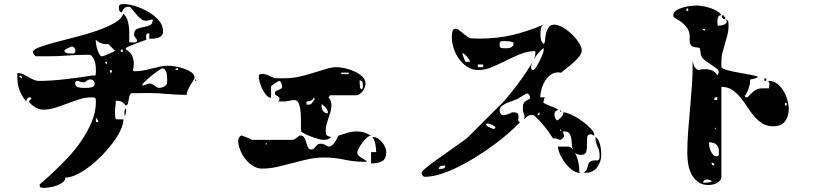

<svg xmlns="http://www.w3.org/2000/svg" viewBox="-20 -834 4040 935"><path d="M636 -487Q657 -487 678 -491Q699 -495 720 -500.5Q741 -506 761.5 -510Q782 -514 803 -514Q813 -514 833.5 -510.5Q854 -507 875 -500Q896 -493 911.5 -482.5Q927 -472 927 -457Q927 -451 921 -441.5Q915 -432 908 -420.5Q901 -409 895 -396.5Q889 -384 889 -372Q841 -372 794.5 -376.5Q748 -381 700 -381L620 -380Q612 -375 610 -366Q608 -357 606.5 -348Q605 -339 603 -331Q601 -323 593 -320Q582 -334 571.5 -339Q561 -344 544 -344Q544 -328 542 -317Q540 -306 540 -290Q540 -289 540 -283Q540 -277 540.5 -270.5Q541 -264 542.5 -258.5Q544 -253 547 -253H581Q581 -230 567 -200Q553 -170 529.5 -138.5Q506 -107 476 -76.5Q446 -46 414.5 -22Q383 2 352.5 16.5Q322 31 298 31Q298 44 286 53.5Q274 63 257.5 69Q241 75 223 78Q205 81 193 81Q184 81 178.5 79Q173 77 173 66Q173 63 193.5 46Q214 29 244 0.5Q274 -28 310 -66Q346 -104 376 -148Q406 -192 426.5 -240.5Q447 -289 447 -338Q447 -351 444.5 -355.5Q442 -360 428 -360Q396 -360 366.5 -350.5Q337 -341 308 -330Q279 -319 249.5 -309.5Q220 -300 190 -300Q171 -300 150.5 -312.5Q130 -325 120 -340L133 -353Q131 -359 127 -360H123Q117 -360 112.5 -352.5Q108 -345 107 -340Q93 -358 85 -373Q77 -388 72 -403.5Q67 -419 65.5 -436.5Q64 -454 64 -478Q81 -478 93.5 -472Q106 -466 118 -459Q130 -452 143 -446Q156 -440 173 -440Q203 -440 237 -442.5Q271 -445 304.5 -449Q338 -453 371 -457.5Q404 -462 433 -467Q445 -463 446 -471.5Q447 -480 447 -485Q447 -494 446.5 -506Q446 -518 443 -529.5Q440 -541 434.5 -551Q429 -561 420 -567H393Q350 -567 307.5 -563.5Q265 -560 220 -560H153Q150 -563 145 -569.5Q140 -576 140 -580Q140 -592 170.5 -603.5Q201 -615 247.5 -627.5Q294 -640 349.5 -654Q405 -668 453.5 -685Q502 -702 537.5 -722Q573 -742 580 -767Q594 -756 600 -738.5Q606 -721 608 -701.5Q610 -682 609.5 -662.5Q609 -643 609 -629Q610 -629 616 -628Q622 -627 629 -627Q636 -627 641.5 -628.5Q647 -630 647 -636V-640Q646 -642 640 -650Q634 -658 633 -660V-666Q633 -687 647 -693Q661 -699 678.5 -702Q696 -705 710 -711Q724 -717 724 -739Q715 -739 707 -736Q699 -733 690 -733Q679 -733 668 -741Q657 -749 647 -760.5Q637 -772 628.5 -783Q620 -794 613 -800Q610 -801 603 -801Q592 -801 584 -792.5Q576 -784 573 -773Q563 -777 561 -782.5Q559 -788 559 -796Q559 -809 564.5 -811.5Q570 -814 583 -814Q607 -814 639.5 -804Q672 -794 702 -776.5Q732 -759 753 -735Q774 -711 774 -683Q774 -669 767.5 -661.5Q761 -654 751.5 -650.5Q742 -647 730 -646Q718 -645 707 -645V-672Q694 -672 692 -664Q690 -656 693 -640Q689 -639 678.5 -635.5Q668 -632 656.5 -627.5Q645 -623 634.5 -619Q624 -615 620 -613Q614 -611 603.5 -606Q593 -601 593 -600V-593Q620 -579 628 -550Q636 -521 627 -493Q628 -488 633 -487ZM507 -620Q490 -617 474.5 -623Q459 -629 447 -640Q446 -639 446 -637Q446 -632 448 -618.5Q450 -605 454.5 -591.5Q459 -578 465 -568Q471 -558 480 -560Q483 -561 492.5 -564.5Q502 -568 512 -572.5Q522 -577 530.5 -581Q539 -585 540 -587ZM327 -607Q323 -605 310.5 -599.5Q298 -594 293 -587Q297 -576 310.5 -574.5Q324 -573 334 -573Q347 -573 347 -587Q347 -594 342.5 -600.5Q338 -607 330 -607ZM573 -580Q578 -580 578 -586.5Q578 -593 573 -593Q568 -593 568 -586.5Q568 -580 573 -580ZM500 -533H492Q492 -525 500 -520ZM847 -502Q837 -502 833 -493H847ZM794 -433Q794 -440 794 -452Q794 -464 792 -474.5Q790 -485 785 -493Q780 -501 770 -501Q767 -501 751 -490Q735 -479 717.5 -465Q700 -451 686 -437.5Q672 -424 672 -418Q683 -418 691.5 -422.5Q700 -427 711 -427Q718 -427 723.5 -423.5Q729 -420 733.5 -416.5Q738 -413 743.5 -409.5Q749 -406 756 -406Q767 -406 780.5 -413.5Q794 -421 794 -433ZM520 -480Q525 -480 525 -486.5Q525 -493 520 -493Q515 -493 515 -486.5Q515 -480 520 -480ZM87 -460Q84 -464 80 -467L73 -460L87 -453ZM353 -440Q349 -439 347 -433Q346 -433 346 -430Q346 -414 358.5 -410Q371 -406 383 -406Q389 -406 399 -406Q409 -406 418.5 -407.5Q428 -409 434.5 -413.5Q441 -418 441 -427Q441 -435 435 -441Q429 -447 420 -447Q409 -447 402 -440Q395 -433 384 -433Q376 -433 370 -436.5Q364 -440 357 -440ZM933 -440Q930 -439 930 -443Q930 -447 933 -447Q936 -446 936 -443.5Q936 -441 933 -440ZM594 -297Q594 -288 592.5 -282Q591 -276 587 -267L586 -280Q586 -288 586.5 -294Q587 -300 593 -307Q594 -304 594 -297ZM460 -240Q458 -245 455 -251Q452 -257 447 -260V-240Z M1370 -453Q1405 -453 1440.5 -461.5Q1476 -470 1508.5 -480Q1541 -490 1569.5 -498.5Q1598 -507 1619 -507Q1634 -507 1658 -502Q1682 -497 1704.5 -487Q1727 -477 1743.5 -462Q1760 -447 1760 -427Q1760 -419 1756.5 -409Q1753 -399 1746.5 -390.5Q1740 -382 1731.5 -376Q1723 -370 1713 -370H1587L1580 -360Q1589 -348 1591.5 -340Q1594 -332 1594 -320Q1594 -304 1589.5 -289.5Q1585 -275 1580 -260Q1575 -245 1570.5 -230Q1566 -215 1566 -199Q1566 -182 1570.5 -176Q1575 -170 1593 -167Q1582 -157 1574 -155Q1566 -153 1554 -153Q1545 -153 1529.5 -157.5Q1514 -162 1497.5 -168Q1481 -174 1467 -181Q1453 -188 1447 -193Q1445 -205 1445.5 -230.5Q1446 -256 1444.5 -282Q1443 -308 1436 -327.5Q1429 -347 1413 -347Q1412 -347 1405 -346Q1398 -345 1390 -343.5Q1382 -342 1375 -341Q1368 -340 1367 -340H1333Q1339 -342 1340 -346Q1341 -350 1341 -354Q1341 -359 1337.5 -362Q1334 -365 1330 -367Q1326 -369 1322.5 -371.5Q1319 -374 1319 -379Q1319 -388 1324.5 -391Q1330 -394 1336.5 -396.5Q1343 -399 1348.5 -402Q1354 -405 1354 -413Q1354 -418 1350 -429Q1346 -440 1340 -440Q1339 -440 1334 -437.5Q1329 -435 1327 -433Q1324 -432 1316.5 -427Q1309 -422 1307 -420Q1305 -419 1302.5 -416.5Q1300 -414 1300 -413V-358Q1288 -358 1277 -370.5Q1266 -383 1257.5 -400Q1249 -417 1244.5 -434.5Q1240 -452 1240 -461Q1240 -469 1244.5 -471.5Q1249 -474 1257 -474Q1273 -474 1288.5 -466Q1304 -458 1320 -453ZM1640 -480Q1641 -473 1648.5 -473Q1656 -473 1660 -473Q1664 -473 1671.5 -473Q1679 -473 1680 -480ZM1747 -420Q1747 -430 1744.5 -436Q1742 -442 1731 -442L1733 -407Q1734 -405 1736.5 -402.5Q1739 -400 1740 -400Q1747 -401 1747 -408.5Q1747 -416 1747 -420ZM1507 -360Q1507 -354 1503 -350Q1499 -346 1493.5 -343.5Q1488 -341 1482 -340.5Q1476 -340 1473 -340V-324Q1485 -324 1489.5 -325Q1494 -326 1500 -333Q1503 -338 1508.5 -345.5Q1514 -353 1513 -353ZM1577 -282Q1577 -298 1568 -308Q1559 -318 1547 -327Q1546 -324 1546 -317Q1546 -303 1554 -292.5Q1562 -282 1577 -282ZM1400 -153Q1410 -153 1415.5 -156.5Q1421 -160 1425 -163.5Q1429 -167 1433 -170.5Q1437 -174 1443 -174Q1456 -174 1462 -163.5Q1468 -153 1471.5 -140Q1475 -127 1480 -116.5Q1485 -106 1497 -106Q1504 -106 1508.5 -110.5Q1513 -115 1517 -120Q1521 -125 1526 -129.5Q1531 -134 1539 -134Q1542 -134 1547.5 -134Q1553 -134 1553 -133Q1554 -133 1558 -131Q1562 -129 1566.5 -126.5Q1571 -124 1575 -122Q1579 -120 1580 -120Q1588 -119 1595.5 -125Q1603 -131 1609.5 -140Q1616 -149 1620.5 -158.5Q1625 -168 1627 -173Q1655 -182 1674.5 -188Q1694 -194 1719 -194Q1755 -194 1787 -173Q1779 -174 1768 -164.5Q1757 -155 1746.5 -141.5Q1736 -128 1728.5 -114Q1721 -100 1720 -93Q1719 -85 1724.5 -78.5Q1730 -72 1738 -67Q1746 -62 1754.5 -57Q1763 -52 1767 -47Q1764 -46 1757 -46Q1706 -46 1657 -56.5Q1608 -67 1557 -67Q1518 -67 1480 -58.5Q1442 -50 1405 -40Q1368 -30 1331 -21.5Q1294 -13 1256 -13Q1233 -13 1212 -26Q1191 -39 1175 -59.5Q1159 -80 1149.5 -104Q1140 -128 1140 -150Q1140 -156 1145 -165Q1150 -174 1157 -174Q1159 -174 1160 -173Q1163 -172 1169.5 -169.5Q1176 -167 1183.5 -164Q1191 -161 1197.5 -158Q1204 -155 1207 -153ZM1797 -167Q1809 -167 1820.5 -159.5Q1832 -152 1841 -141Q1850 -130 1855.5 -117.5Q1861 -105 1861 -95Q1861 -59 1840 -48.5Q1819 -38 1787 -38V-93H1812Q1812 -109 1808 -131.5Q1804 -154 1793 -167ZM1280 -133Q1281 -136 1277 -136Q1273 -136 1273 -133Q1274 -130 1276.5 -130Q1279 -130 1280 -133Z M2640 -720Q2636 -718 2635 -718ZM2635 -718Q2634 -717 2633.5 -717Q2633 -717 2632 -716ZM2856 -180Q2841 -180 2839.5 -164.5Q2838 -149 2838.5 -130Q2839 -111 2835 -95.5Q2831 -80 2810 -80Q2799 -80 2792 -82.5Q2785 -85 2780 -90Q2786 -78 2790.5 -64.5Q2795 -51 2797.5 -38.5Q2800 -26 2800.5 -15.5Q2801 -5 2800 0L2807 7H2800Q2783 7 2764.5 -7.5Q2746 -22 2731 -42Q2716 -62 2706.5 -84Q2697 -106 2697 -120H2747Q2760 -120 2770 -105Q2765 -118 2764.5 -133.5Q2764 -149 2761.5 -162.5Q2759 -176 2752 -185Q2745 -194 2727 -194Q2722 -194 2720 -193Q2722 -191 2724.5 -183.5Q2727 -176 2727 -173Q2727 -167 2720 -160Q2713 -153 2707 -153Q2705 -153 2696.5 -156.5Q2688 -160 2687 -160H2673Q2635 -222 2580 -273Q2577 -274 2570 -274Q2558 -274 2550.5 -269.5Q2543 -265 2533 -253Q2536 -268 2531 -279.5Q2526 -291 2526 -305Q2526 -323 2531 -332.5Q2536 -342 2560 -353Q2561 -356 2561 -360Q2561 -372 2547 -380Q2543 -378 2530 -370.5Q2517 -363 2513 -360Q2504 -353 2487 -347Q2470 -341 2453.5 -334.5Q2437 -328 2425 -319Q2413 -310 2413 -297Q2413 -289 2418 -281Q2423 -273 2433 -273Q2435 -273 2445 -275.5Q2455 -278 2460 -280Q2461 -280 2466.5 -283Q2472 -286 2473 -287H2477Q2497 -287 2501.5 -280.5Q2506 -274 2505 -265.5Q2504 -257 2503.5 -249.5Q2503 -242 2513 -240Q2491 -216 2457.5 -186.5Q2424 -157 2383.5 -127.5Q2343 -98 2298.5 -70Q2254 -42 2210 -20.5Q2166 1 2124.5 14Q2083 27 2050 27Q2042 27 2037.5 20.5Q2033 14 2033 7Q2033 2 2047.5 -10.5Q2062 -23 2084.5 -40Q2107 -57 2134.5 -76Q2162 -95 2187 -113Q2212 -131 2232 -145Q2252 -159 2260 -167Q2266 -173 2279 -186Q2292 -199 2308.5 -215.5Q2325 -232 2343 -250Q2361 -268 2377.5 -284.5Q2394 -301 2407 -314Q2420 -327 2427 -333Q2439 -346 2465.5 -378.5Q2492 -411 2519 -448.5Q2546 -486 2566.5 -520.5Q2587 -555 2587 -573V-585Q2549 -585 2513.5 -570.5Q2478 -556 2444 -539Q2410 -522 2376.5 -507.5Q2343 -493 2309 -493Q2279 -493 2255.5 -508.5Q2232 -524 2215 -547.5Q2198 -571 2189 -599.5Q2180 -628 2180 -654Q2180 -665 2183 -679.5Q2186 -694 2200 -694Q2204 -694 2207 -693Q2210 -691 2217.5 -685.5Q2225 -680 2233.5 -673Q2242 -666 2249.5 -660.5Q2257 -655 2260 -653Q2261 -652 2266.5 -649.5Q2272 -647 2273 -647L2313 -646Q2402 -646 2477.5 -664Q2553 -682 2632 -716Q2617 -709 2614.5 -697.5Q2612 -686 2612 -672Q2612 -657 2613.5 -644.5Q2615 -632 2627 -620L2633 -627Q2634 -636 2635.5 -651Q2637 -666 2641.5 -680Q2646 -694 2654.5 -704Q2663 -714 2680 -714Q2697 -714 2720 -701Q2743 -688 2763.5 -668.5Q2784 -649 2798.5 -627Q2813 -605 2813 -587Q2813 -574 2800 -558Q2787 -542 2770 -527Q2753 -512 2736.5 -499.5Q2720 -487 2713 -480Q2687 -485 2668 -474Q2649 -463 2636.5 -443.5Q2624 -424 2617.5 -401Q2611 -378 2611 -360H2633Q2632 -358 2629.5 -350Q2627 -342 2627 -340Q2626 -339 2626 -337Q2626 -334 2627 -333Q2645 -323 2663.5 -316.5Q2682 -310 2700 -300Q2690 -296 2685 -291.5Q2680 -287 2680 -277Q2680 -257 2693 -247Q2702 -252 2713 -263Q2724 -274 2724 -287Q2738 -287 2763.5 -275Q2789 -263 2813.5 -245.5Q2838 -228 2856 -209Q2874 -190 2874 -177Q2874 -174 2873 -173Q2872 -174 2867 -176.5Q2862 -179 2860 -180ZM2442 -599Q2448 -599 2454.5 -599.5Q2461 -600 2467 -602.5Q2473 -605 2477 -609.5Q2481 -614 2481 -623Q2481 -626 2480 -627Q2467 -632 2458 -633Q2449 -634 2436 -634Q2424 -634 2418.5 -632Q2413 -630 2413 -617Q2413 -602 2420.5 -600.5Q2428 -599 2442 -599ZM2577 -493Q2582 -493 2590.5 -506.5Q2599 -520 2607.5 -537Q2616 -554 2622 -569.5Q2628 -585 2628 -590Q2628 -597 2627 -600Q2618 -593 2607.5 -582Q2597 -571 2587.5 -557.5Q2578 -544 2572 -530Q2566 -516 2566 -503Q2566 -500 2567 -500Q2568 -496 2573 -493ZM2269 -533Q2269 -537 2264.5 -544Q2260 -551 2254 -558Q2248 -565 2241.5 -570.5Q2235 -576 2232 -576L2233 -567Q2236 -559 2241 -546Q2246 -533 2247 -533ZM2333 -520H2307V-507H2333ZM2707 -293Q2706 -296 2710 -296Q2714 -296 2713 -293Q2713 -290 2710 -290Q2707 -290 2707 -293ZM2607 -287Q2598 -282 2598 -273H2607ZM2387 -207Q2391 -208 2393 -213Q2388 -221 2374.5 -227Q2361 -233 2353 -233Q2352 -233 2349.5 -230.5Q2347 -228 2347 -227Q2351 -219 2364 -213.5Q2377 -208 2380 -207Q2381 -206 2383 -206Q2386 -206 2387 -207ZM2713 -200Q2714 -203 2710 -203Q2706 -203 2707 -200Q2707 -197 2710 -197Q2713 -197 2713 -200ZM2880 -167Q2889 -161 2894.5 -150Q2900 -139 2903 -126.5Q2906 -114 2907 -101.5Q2908 -89 2908 -80Q2908 -64 2903 -48.5Q2898 -33 2889 -20.5Q2880 -8 2866.5 -0.5Q2853 7 2837 7H2820Q2836 -1 2839 -12Q2842 -23 2844.5 -32.5Q2847 -42 2856 -48Q2865 -54 2893 -53Q2899 -59 2899.5 -64Q2900 -69 2900 -76Q2900 -99 2890 -120Q2880 -141 2880 -163ZM2117 -11Q2128 -11 2138 -13Q2148 -15 2148 -28Q2140 -28 2128.5 -25.5Q2117 -23 2117 -11Z M3723 -440Q3747 -440 3765 -426Q3783 -412 3795.5 -391.5Q3808 -371 3814.5 -347Q3821 -323 3821 -304Q3821 -267 3803 -243Q3785 -219 3745 -219Q3715 -219 3692.5 -233Q3670 -247 3652 -268.5Q3634 -290 3618 -315Q3602 -340 3584 -361.5Q3566 -383 3544.5 -397Q3523 -411 3493 -411V27Q3493 38 3486 45.5Q3479 53 3469.5 58Q3460 63 3449 65Q3438 67 3430 67Q3400 67 3380 52.5Q3360 38 3348 15.5Q3336 -7 3331.5 -34.5Q3327 -62 3327 -87Q3327 -143 3331.5 -199Q3336 -255 3341 -311.5Q3346 -368 3350 -424.5Q3354 -481 3353 -538Q3355 -524 3360.5 -512Q3366 -500 3380 -493Q3392 -496 3405.5 -497Q3419 -498 3432 -495.5Q3445 -493 3456 -486Q3467 -479 3473 -467Q3474 -468 3476.5 -473Q3479 -478 3480 -480V-483Q3480 -493 3468 -502Q3456 -511 3441 -520.5Q3426 -530 3412 -541Q3398 -552 3393 -567Q3393 -568 3392.5 -573Q3392 -578 3391 -583.5Q3390 -589 3389 -594Q3388 -599 3387 -600Q3386 -601 3381 -602Q3376 -603 3370 -603.5Q3364 -604 3359 -605Q3354 -606 3353 -607Q3343 -614 3340.5 -622.5Q3338 -631 3338.5 -641Q3339 -651 3338.5 -662.5Q3338 -674 3332 -687.5Q3326 -701 3311 -715.5Q3296 -730 3267 -747Q3261 -750 3260 -752.5Q3259 -755 3259 -760Q3259 -774 3273 -783Q3287 -792 3306 -797.5Q3325 -803 3343.5 -805Q3362 -807 3371 -807Q3384 -807 3402.5 -804Q3421 -801 3439 -795Q3457 -789 3472 -780Q3487 -771 3493 -760Q3483 -760 3479 -754Q3475 -748 3474 -739.5Q3473 -731 3474 -722.5Q3475 -714 3475 -709Q3479 -709 3489 -710Q3499 -711 3507 -714.5Q3515 -718 3518.5 -724Q3522 -730 3513 -740Q3526 -737 3527 -726.5Q3528 -716 3528 -707Q3528 -685 3522.5 -664Q3517 -643 3510.5 -621.5Q3504 -600 3498.5 -578.5Q3493 -557 3493 -533V-507Q3497 -499 3521.5 -492.5Q3546 -486 3576 -480.5Q3606 -475 3634 -470Q3662 -465 3673 -460Q3665 -454 3653.5 -451Q3642 -448 3633 -447Q3633 -425 3626 -404.5Q3619 -384 3607 -367Q3609 -361 3613 -360H3620Q3637 -378 3647.5 -387Q3658 -396 3668.5 -400Q3679 -404 3691.5 -404Q3704 -404 3725 -404Q3725 -417 3727 -423.5Q3729 -430 3720 -440ZM3327 -780Q3332 -780 3332 -786.5Q3332 -793 3327 -793Q3322 -793 3322 -786.5Q3322 -780 3327 -780ZM3500 -747Q3495 -747 3495 -753.5Q3495 -760 3500 -760Q3507 -760 3505 -753H3507Q3512 -753 3512 -746.5Q3512 -740 3507 -740Q3500 -740 3502 -747ZM3413 -693H3400Q3405 -685 3413 -685ZM3707 -440Q3702 -440 3702 -446.5Q3702 -453 3707 -453Q3712 -453 3712 -446.5Q3712 -440 3707 -440ZM3473 -362Q3458 -362 3458 -347H3473ZM3807 -320Q3812 -320 3812 -326.5Q3812 -333 3807 -333Q3802 -333 3802 -326.5Q3802 -320 3807 -320ZM3460 -207H3467V-213ZM3470 -73Q3480 -73 3480.5 -81.5Q3481 -90 3481 -96Q3481 -141 3432 -141Q3432 -135 3434 -123.5Q3436 -112 3440.5 -100.5Q3445 -89 3452 -81Q3459 -73 3470 -73ZM3460 -33Q3455 -42 3445 -42Q3445 -32 3453 -27ZM3423 40Q3416 40 3410 44Q3404 48 3404 56Q3408 56 3422 55Q3436 54 3440 53Q3441 53 3443.5 50.5Q3446 48 3447 47L3427 40Z"/></svg>

Font: Genkaimincho
Style: Regular
Weight: 800
Designer: Dr. Ken Lunde (project architect, glyph set definition & overall production); Masataka HATTORI \u670D \u90E8 \u6B63 \u8C
Foundry: Adobe Systems Incorporated
Version: Version 1.00